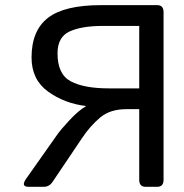

<svg xmlns="http://www.w3.org/2000/svg" viewBox="-20 -720 710 740"><path d="M90.3 0Q58.6 0 81.5 -32.2L205.1 -207.5Q213.4 -219.2 247.3 -256.1Q281.2 -293 311 -310.5V-311.5Q228.5 -321.3 165 -367.2Q101.6 -413.1 101.6 -498.5Q101.6 -602.1 164.8 -651.1Q228 -700.2 369.1 -700.2H585.9Q610.4 -700.2 610.4 -673.3V-26.9Q610.4 0 585.9 0H541Q516.6 0 516.6 -26.9V-299.3H467.3Q403.8 -299.3 365.5 -266.6Q327.1 -233.9 297.4 -189.5L182.6 -19Q169.9 0 148.4 0ZM201.7 -514.2Q201.7 -433.6 252.9 -406.5Q304.2 -379.4 399.4 -379.4H516.6V-620.1H376Q295.4 -620.1 248.5 -598.9Q201.7 -577.6 201.7 -514.2Z"/></svg>

Font: Istok Web
Style: Regular
Weight: 400
Designer: Andrey V. Panov
Foundry: Andrey V. Panov
Version: Version 1.0.2g